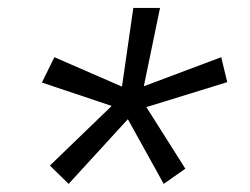

<svg xmlns="http://www.w3.org/2000/svg" viewBox="-20 -594 626 481"><path d="M151.9 -133.3 105 -179.2 259.8 -328.6 85 -387.2 116.2 -450.7 285.6 -377 314 -574.2H380.9L340.3 -377.9L534.2 -450.7L549.3 -388.2L346.7 -325.7L444.3 -171.4L390.1 -133.3L300.3 -295.4ZM307.1 -339.8H307.6Z"/></svg>

Font: Cascadia Code PL Light
Style: Italic
Weight: 300
Italic angle: -10°
Monospace: yes
Designer: Aaron Bell
Foundry: Saja Typeworks
Version: Version 2404.023; ttfautohint (v1.8.4)